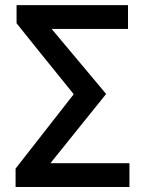

<svg xmlns="http://www.w3.org/2000/svg" viewBox="-20 -744 579 764"><path d="M495.1 0Q495.1 -23.4 495.1 -94.7Q416 -94.7 180.7 -94.7Q236.3 -164.1 402.3 -370.1Q347.7 -434.6 185.5 -628.9Q261.7 -628.9 489.3 -628.9Q489.3 -652.3 489.3 -723.6Q377.9 -723.6 45.9 -723.6Q45.9 -706.1 45.9 -651.4Q102.5 -580.1 273.4 -369.1Q214.8 -294.9 42 -73.2Q42 -54.7 42 0Q155.3 0 495.1 0Z"/></svg>

Font: DaxlinePro-Medium
Style: Medium
Weight: 400
Designer: Hans Reichel
Version: Version 7.502; 2006